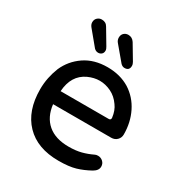

<svg xmlns="http://www.w3.org/2000/svg" viewBox="-168 -845 888 945"><g transform="rotate(30 276.5 -372.5)"><path d="M203 -576Q190 -576 180 -586L113 -667Q103 -679 103 -692Q103 -708 113.5 -717.5Q124 -727 138 -727Q162 -727 173 -707L223 -623Q226 -618 228 -613Q230 -608 230 -603Q230 -590 222 -583Q214 -576 203 -576ZM353 -576Q341 -576 331 -586L263 -667Q254 -678 254 -692Q254 -708 264 -717.5Q274 -727 289 -727Q311 -727 324 -707L374 -623Q380 -613 380 -603Q380 -576 353 -576ZM300 -18Q179 -18 112.5 -87Q46 -156 46 -278Q46 -312 52.5 -344Q59 -376 71 -406Q97 -465 150.5 -501.5Q204 -538 280 -538Q352 -538 406 -505Q458 -472 486 -415.5Q514 -359 514 -291Q514 -272 501 -259Q488 -246 468 -246H138Q146 -177 189.5 -140Q233 -103 308 -103Q349 -103 379.5 -111Q410 -119 439 -133Q446 -137 457 -137Q473 -137 485 -126Q497 -115 497 -98Q497 -76 471 -61Q433 -40 396 -29Q359 -18 300 -18ZM138 -320H411Q424 -320 423 -333Q418 -373 399 -398Q377 -430 345 -445.5Q313 -461 280 -461Q248 -461 215 -446Q144 -413 138 -320Z"/></g></svg>

Font: Huninn
Style: Regular
Weight: 400
Designer: justfont
Foundry: justfont
Version: Version 1.003